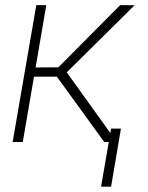

<svg xmlns="http://www.w3.org/2000/svg" viewBox="-20 -548 570 741"><path d="M158.7 -528.3 67.9 0H28.8L120.1 -528.3ZM499.5 -527.8 220.7 -252H96.7L101.1 -287.6L205.1 -288.1L443.8 -528.3ZM382.3 0 195.3 -257.8 223.1 -289.1 430.7 0ZM446.8 -51.8 408.7 172.4H370.1L408.7 -51.8Z"/></svg>

Font: Roboto ExtraLight
Style: Italic
Weight: 250
Designer: Christian Robertson
Foundry: Google
Version: Version 3.009; 2024